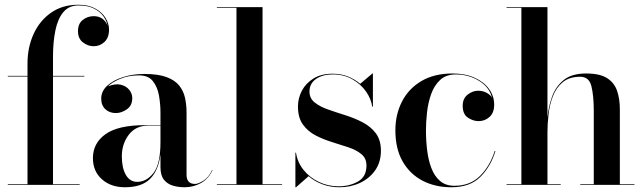

<svg xmlns="http://www.w3.org/2000/svg" viewBox="-20 -780 2714 810"><path d="M13 -3H96V-457H13V-460H96V-512Q96 -579.5 121.4 -635.9Q146.9 -692.2 194.9 -726.1Q243 -760 311 -760Q352.5 -760 381.3 -744.4Q410.1 -728.8 425.1 -704.6Q440 -680.5 440 -655Q440 -621.2 420.8 -603.1Q401.6 -585 374.6 -585Q351.4 -585 330.2 -600.9Q309 -616.9 309 -648.6Q309 -680.1 329.2 -695.9Q349.5 -711.8 375 -711.8Q416.9 -711.8 433.6 -672.4Q430.1 -691.4 416.4 -710.9Q402.6 -730.5 376.8 -743.8Q350.9 -757 311 -757Q271 -757 247.5 -729.2Q224 -701.4 213.8 -652.4Q203.6 -603.5 203.6 -540V-460H336V-457H203.6V-3H316V0H13Z M591 -252H657V-305Q657 -340.5 650.7 -376.8Q644.4 -413.1 625 -437.6Q605.6 -462 566.6 -462Q521.1 -462 486.2 -447.1Q451.2 -432.2 435.8 -415.8Q466.6 -428.1 489.6 -422.6Q512.5 -417 525.2 -401Q538 -385 538 -366Q538 -334.5 515.1 -318.8Q492.2 -303 469 -303Q442 -303 424.5 -319.2Q407 -335.5 407 -364Q407 -395.4 432.7 -418.8Q458.4 -442.1 499.9 -455.1Q541.5 -468 589 -468Q647.5 -468 682.9 -454.7Q718.4 -441.4 736.5 -418.4Q754.6 -395.4 760.8 -366.1Q767 -336.9 767 -305V-42.8Q767 -4 803 -4Q816 -4 838.2 -17.8Q860.5 -31.5 875 -63H877Q859.8 -25.5 827.8 -7.8Q795.8 10 759 10Q732.5 10 709.2 3.1Q685.9 -3.8 671.4 -22.1Q657 -40.5 657 -75V-128.5Q648.5 -60.8 613.1 -25.4Q577.6 10 507 10Q447.8 10 409.9 -23.8Q372 -57.5 372 -113Q372 -176 425.2 -214Q478.5 -252 591 -252ZM558.8 -12.8Q598 -12.8 627.5 -50.2Q657 -87.8 657 -181V-250H605Q552.5 -250 523.2 -211.4Q494 -172.8 494 -120.2Q494 -71.5 511 -42.1Q528 -12.8 558.8 -12.8Z M895 -3H977.6V-747H895V-750H1087.6V-3H1170V0H895Z M1228.8 10H1226.2V-136H1228.8Q1234.6 -95.4 1260.5 -63.2Q1286.4 -31.1 1325.1 -12.6Q1363.9 6 1408.2 6Q1454.5 6 1490.2 -14.2Q1526 -34.4 1526 -81.6Q1526 -111.9 1505.1 -129.3Q1484.2 -146.8 1451.3 -158Q1418.4 -169.2 1381.5 -180.4Q1344.6 -191.6 1311.7 -208.6Q1278.8 -225.6 1257.9 -254.6Q1237 -283.5 1237 -331Q1237 -366 1253.7 -397.6Q1270.4 -429.1 1302.9 -449.1Q1335.5 -469 1383 -469Q1418.8 -469 1448.2 -457.2Q1477.6 -445.4 1499.5 -426.4L1551.2 -470H1553.2V-330H1550.2Q1546.2 -362 1524.6 -393.3Q1502.9 -424.6 1466.8 -445.3Q1430.8 -466 1383.6 -466Q1340.9 -466 1313.2 -446.8Q1285.6 -427.5 1285.6 -394Q1285.6 -365.2 1307.4 -347.8Q1329.1 -330.4 1363.4 -318.3Q1397.8 -306.2 1436.3 -294.1Q1474.9 -282 1509.2 -264.3Q1543.5 -246.6 1565.2 -218.1Q1587 -189.5 1587 -144Q1587 -96.5 1563.1 -61.9Q1539.1 -27.4 1499.3 -8.7Q1459.5 10 1412 10Q1373.8 10 1340.4 -2.4Q1307 -14.8 1281.9 -36.6Z M2055.6 -367.2Q2045.1 -411.8 2001.1 -438.9Q1957 -466 1902.8 -466Q1861.9 -466 1836.9 -442.8Q1812 -419.6 1799 -383.2Q1786 -346.9 1781.5 -306.1Q1777 -265.2 1777 -230Q1777 -187.2 1782.1 -145.7Q1787.1 -104.1 1800.1 -70.4Q1813 -36.6 1836.6 -16.4Q1860.2 3.8 1897.4 3.8Q1963.1 3.8 2005.1 -37.8Q2047 -79.2 2067 -143H2070Q2050.5 -77.8 2006.6 -33.9Q1962.8 10 1884 10Q1815.5 10 1762.2 -17.9Q1708.9 -45.9 1678.4 -99.4Q1648 -153 1648 -230Q1648 -297 1675.8 -351.4Q1703.6 -405.9 1757.6 -437.9Q1811.5 -470 1890 -470Q1942 -470 1981.4 -452.5Q2020.8 -435 2042.8 -405.1Q2064.8 -375.2 2064.8 -338.2Q2064.8 -304.5 2045.4 -286.8Q2026 -269 1999 -269Q1975.8 -269 1953.9 -283.7Q1932 -298.4 1932 -333.8Q1932 -364.5 1952.9 -380.9Q1973.8 -397.2 1997 -397.2Q2018.2 -397.2 2034.6 -387.6Q2051 -378 2055.6 -367.2Z M2117 -3H2179.6V-747H2117V-750H2289.6V-284.4Q2293.8 -328.6 2308.7 -371.3Q2323.6 -414 2357.6 -442Q2391.6 -470 2453 -470Q2510.5 -470 2541.2 -450.4Q2571.9 -430.8 2583.4 -396.6Q2595 -362.5 2595 -319V-3H2656.6V0H2428V-3H2485V-312Q2485 -375 2475.2 -415.6Q2465.5 -456.2 2427.8 -456.2Q2381.4 -456.2 2353.8 -433Q2326.1 -409.8 2312.3 -373.5Q2298.5 -337.2 2294.1 -297.1Q2289.6 -256.9 2289.6 -223V-3H2345.6V0H2117Z"/></svg>

Font: Bodoni* 72 Medium
Style: Regular
Weight: 500
Version: Version 1.002; ttfautohint (v0.97) -l 8 -r 50 -G 200 -x 14 -